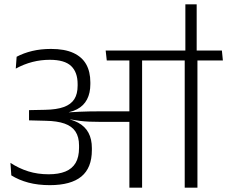

<svg xmlns="http://www.w3.org/2000/svg" viewBox="-20 -863 1045 883"><path d="M888 0V-600.5H829.5V0ZM1005 -585 1000.5 -630.5H712L717.5 -585ZM832.5 -843V-621.5H884.5V-843ZM750.5 -585 746 -630.5H466L471 -585ZM575 0H633.5V-601.5H575ZM28 -114 32 -56.5Q66.5 -35 110.5 -23.2Q154.5 -11.5 209 -11.5Q306 -11.5 354.2 -51.2Q402.5 -91 402.5 -173V-182Q402.5 -223 387 -252.2Q371.5 -281.5 339 -299Q306.5 -316.5 255 -322.5L254.5 -341.5Q302.5 -344 333.8 -360.2Q365 -376.5 380.2 -405.8Q395.5 -435 395.5 -476.5V-484.5Q395.5 -533 376.5 -567Q357.5 -601 317.5 -619.5Q277.5 -638 214.5 -638Q167.5 -638 128 -628.5Q88.5 -619 56.5 -602L52.5 -547.5Q90 -568 129 -578Q168 -588 209 -588Q277 -588 307 -559.5Q337 -531 337 -476.5V-469Q337 -431 321.8 -407Q306.5 -383 273.8 -371Q241 -359 187.5 -358L113.5 -356.5V-309.5L191 -307.5Q243.5 -306.5 277.2 -294.5Q311 -282.5 327.2 -257.8Q343.5 -233 343.5 -194V-183Q343.5 -140.5 327.8 -113.8Q312 -87 280.8 -74.2Q249.5 -61.5 204 -61.5Q153 -61.5 110 -75Q67 -88.5 28 -114ZM249.5 -346.5V-316.5L301.5 -307L302.5 -314Q325.5 -310 346.5 -307.2Q367.5 -304.5 390.8 -303.5Q414 -302.5 443.5 -302.5H597.5V-351H442.5Q412.5 -351 389 -350.5Q365.5 -350 343.5 -349Q321.5 -348 297 -346.5L296.5 -351.5Z"/></svg>

Font: Anek Devanagari Medium Light
Style: Regular
Weight: 300
Version: Version 1.003